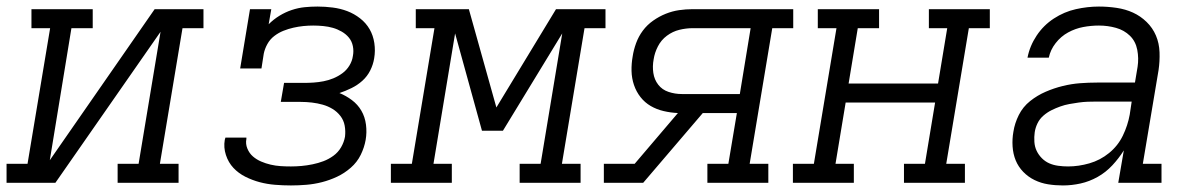

<svg xmlns="http://www.w3.org/2000/svg" viewBox="-33 -558 3653 586"><path d="M-13 0V-58H51L120 -472H63V-530H250V-472H185L119 -69L439 -530H588V-472H524L455 -58H512V0H326V-58H390L457 -461L136 0Z M855 8Q831 8 806.5 6Q782 4 759.5 -2Q737 -8 716 -18.5Q695 -29 679.5 -45.5Q664 -62 656.5 -85Q649 -108 653 -131Q654 -133 654 -134.5Q654 -136 655 -138H719Q719 -137 719 -136Q719 -135 719 -134Q716 -119 722 -104.5Q728 -90 739 -80.5Q750 -71 764 -65Q778 -59 793 -55.5Q808 -52 823.5 -51Q839 -50 855 -50Q871 -50 887.5 -51.5Q904 -53 921 -56.5Q938 -60 954 -66Q970 -72 984.5 -82.5Q999 -93 1008 -108.5Q1017 -124 1020 -141Q1022 -158 1019 -174.5Q1016 -191 1006 -204Q996 -217 982 -225.5Q968 -234 952 -238.5Q936 -243 919 -245Q902 -247 885 -247H824L834 -305H894Q909 -305 924 -306Q939 -307 954.5 -310Q970 -313 984.5 -319Q999 -325 1012 -334.5Q1025 -344 1033.5 -358Q1042 -372 1044 -387Q1047 -402 1044 -417Q1041 -432 1032 -443Q1023 -454 1010 -461.5Q997 -469 983 -473Q969 -477 953.5 -478.5Q938 -480 923 -480Q908 -480 893 -478.5Q878 -477 862.5 -473.5Q847 -470 832 -464Q817 -458 804 -448Q791 -438 783 -423.5Q775 -409 772 -394L765 -349H700L730 -530H795L787 -484Q802 -499 820 -510Q838 -521 857.5 -527.5Q877 -534 896.5 -536Q916 -538 936 -538Q959 -538 982.5 -535Q1006 -532 1027 -524Q1048 -516 1066 -502Q1084 -488 1095 -469Q1106 -450 1109.5 -426.5Q1113 -403 1109 -380Q1106 -361 1097 -343Q1088 -325 1073 -311.5Q1058 -298 1039.5 -289Q1021 -280 1003 -274Q1023 -266 1041 -252.5Q1059 -239 1070 -220Q1081 -201 1084 -177.5Q1087 -154 1083 -131Q1079 -108 1068 -85.5Q1057 -63 1037.5 -46Q1018 -29 995.5 -18.5Q973 -8 949.5 -2Q926 4 902 6Q878 8 855 8Z M1160 0V-58H1224L1293 -472H1236V-530H1398L1482 -230L1664 -530H1815V-472H1751L1682 -58H1739V0H1553V-58H1617L1683 -456L1502 -159H1438L1356 -456L1290 -58H1346V0Z M1810 0V-58H1904L2036 -213Q2014 -214 1992.5 -219Q1971 -224 1953 -234.5Q1935 -245 1922 -261.5Q1909 -278 1902 -298.5Q1895 -319 1894.5 -341.5Q1894 -364 1898 -386Q1901 -406 1908.5 -426.5Q1916 -447 1929 -464.5Q1942 -482 1960.5 -495Q1979 -508 1999 -516Q2019 -524 2039.5 -527Q2060 -530 2081 -530H2388V-472H2324L2255 -58H2312V0H2126V-58H2190L2216 -213H2112L1930 0ZM2048 -271H2225L2258 -472H2081Q2061 -472 2040.5 -467Q2020 -462 2002.5 -449Q1985 -436 1975 -416.5Q1965 -397 1962 -377Q1958 -356 1961 -335.5Q1964 -315 1976 -299.5Q1988 -284 2007.5 -277.5Q2027 -271 2048 -271Z M2387 0V-58H2451L2520 -472H2463V-530H2650V-472H2585L2557 -303H2830L2858 -472H2802V-530H2988V-472H2924L2855 -58H2912V0H2726V-58H2790L2821 -245H2548L2517 -58H2573V0Z M3211 8Q3188 8 3166 4.5Q3144 1 3124.5 -8.5Q3105 -18 3090 -33.5Q3075 -49 3067 -68.5Q3059 -88 3057.5 -111Q3056 -134 3060 -156Q3064 -182 3076.5 -207Q3089 -232 3111 -249.5Q3133 -267 3158.5 -278Q3184 -289 3210.5 -295.5Q3237 -302 3263 -304Q3289 -306 3315 -306H3431L3439 -354Q3443 -380 3438 -406Q3433 -432 3415.5 -449Q3398 -466 3373 -473Q3348 -480 3321 -480Q3297 -480 3273 -475.5Q3249 -471 3227 -459Q3205 -447 3189 -426.5Q3173 -406 3168 -382H3103Q3110 -418 3131 -449.5Q3152 -481 3183.5 -501.5Q3215 -522 3250.5 -530Q3286 -538 3321 -538Q3348 -538 3375 -534Q3402 -530 3425 -519.5Q3448 -509 3466.5 -491Q3485 -473 3495 -449.5Q3505 -426 3506 -398.5Q3507 -371 3503 -344L3455 -58H3512V0H3380L3397 -99Q3382 -75 3362 -53.5Q3342 -32 3317 -18Q3292 -4 3265 2Q3238 8 3211 8ZM3227 -50Q3259 -50 3292 -59.5Q3325 -69 3352 -91Q3379 -113 3394 -144Q3409 -175 3415 -208L3421 -248H3315Q3301 -248 3287 -247.5Q3273 -247 3259 -245Q3245 -243 3231 -240.5Q3217 -238 3203 -233Q3189 -228 3176 -221.5Q3163 -215 3151.5 -205Q3140 -195 3133.5 -181.5Q3127 -168 3125 -154Q3123 -140 3124 -125Q3125 -110 3131 -97.5Q3137 -85 3147 -75Q3157 -65 3169.5 -59.5Q3182 -54 3197 -52Q3212 -50 3227 -50Z"/></svg>

Font: Iosevka Curly Slab LtExObl
Style: Regular
Weight: 300
Width: 7
Italic angle: -9°
Monospace: yes
Designer: Belleve Invis
Foundry: Belleve Invis
Version: Version 11.1.0; ttfautohint (v1.8.3)